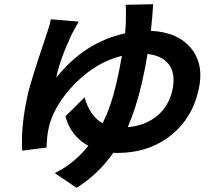

<svg xmlns="http://www.w3.org/2000/svg" viewBox="-20 -824 1040 915"><path d="M729 -272Q784 -318 801 -392Q817 -462 791 -508Q760 -558 683 -567Q671 -492 656 -428Q629 -312 589 -218Q672 -225 729 -272ZM710 -804Q706 -739 699 -677Q830 -671 893 -591Q954 -513 926 -394Q896 -261 797 -181Q691 -95 537 -95Q525 -95 520 -96Q448 7 345 71L241 1Q333 -44 401 -129Q316 -176 292 -270L383 -360Q409 -269 469 -237Q510 -319 535 -429Q546 -474 561 -558Q446 -530 349 -437Q266 -357 228 -266Q218 -243 213 -218Q203 -177 202 -121L86 -106Q78 -223 114 -381Q128 -441 206 -673Q218 -706 222 -732L355 -721L322 -661Q265 -539 248 -454Q383 -623 576 -665Q581 -720 580 -732Q581 -788 579 -801Z"/></svg>

Font: KaiGen Gothic CN Bold
Style: Bold
Weight: 700
Designer: Ryoko NISHIZUKA  (kana & ideographs); Paul D. Hunt (Latin, Greek & Cyrillic); Wenlong ZHANG  (bopomofo); Sandoll Communi
Foundry: Adobe Systems Incorporated
Version: Version 1.002.20150501